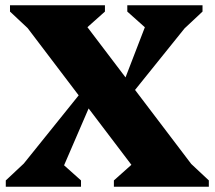

<svg xmlns="http://www.w3.org/2000/svg" viewBox="-20 -710 816 730"><path d="M413 0V-24L533 -131V-13L29 -677L113 -577L18 -666V-690H379V-666L259 -559V-677L763 -13L679 -113L774 -24V0ZM2 0V-24L96 -112L10 -13L323 -402H362L194 -13V-108L288 -24V0ZM408 -288 558 -677V-582L464 -666V-690H750V-666L656 -578L742 -677L429 -288Z"/></svg>

Font: Platypi Light ExtraBold
Style: Regular
Weight: 800
Version: Version 1.200